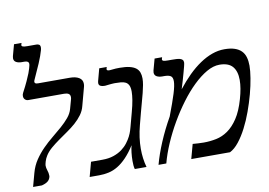

<svg xmlns="http://www.w3.org/2000/svg" viewBox="-78 -861 1377 984"><g transform="rotate(-10 610.5 -368.5)"><path d="M109.4 -34.7Q105.5 -21 94.5 -12.9Q83.5 -4.9 64.9 0H18.6L37.6 -69.8Q47.4 -106 67.1 -135.3Q86.9 -164.6 111.1 -189Q135.3 -213.4 161.4 -234.6Q187.5 -255.9 210.7 -276.1Q233.9 -296.4 251.2 -317.1Q268.6 -337.9 274.9 -361.3L287.6 -407.2Q289.6 -413.6 289.6 -419.9Q289.6 -432.6 281.2 -437.7Q272.9 -442.9 257.3 -442.9H71.8Q62 -442.9 54.9 -449.7Q47.9 -456.5 47.9 -467.8Q47.9 -471.7 48.8 -475.8Q49.8 -480 52.2 -484.4Q69.3 -516.6 79.8 -539.8Q90.3 -563 96.2 -578.1Q102.1 -593.3 104 -601.3Q106 -609.4 106.9 -612.3Q108.9 -618.7 108.9 -624.5Q108.9 -640.1 86.4 -640.1H72.3Q54.7 -640.1 43.2 -646.7Q31.7 -653.3 31.7 -667.5Q31.7 -672.4 33.2 -678.2L49.3 -737.3H88.4L85.9 -729Q85.4 -728 85.4 -725.6Q85.4 -720.7 91.6 -718.3Q97.7 -715.8 116.2 -715.8H162.6Q169.9 -715.8 176 -712.2Q182.1 -708.5 182.1 -697.3Q182.1 -691.4 180.2 -684.1Q172.4 -655.8 156.5 -618.4Q140.6 -581.1 121.6 -540.5Q120.6 -538.1 119.4 -535.2Q118.2 -532.2 118.2 -529.3Q118.2 -524.9 121.8 -521.7Q125.5 -518.6 136.2 -518.6H300.8Q331.1 -518.6 348.9 -507.8Q366.7 -497.1 366.7 -475.6Q366.7 -467.8 364.7 -460.4L339.4 -366.2Q333.5 -341.3 318.4 -320.6Q303.2 -299.8 282.7 -281.7Q262.2 -263.7 238.8 -247.6Q215.3 -231.4 192.6 -215.3Q169.9 -199.2 150.6 -182.9Q131.3 -166.5 119.1 -147.9Q109.4 -132.8 105 -117.7Q100.6 -102.5 100.6 -96.7Q100.6 -84.5 105.5 -70.6Q110.4 -56.6 110.4 -43.9Q110.4 -41.5 110.4 -39.3Q110.4 -37.1 109.4 -34.7Z M481.9 -447.8Q478 -447.3 474.9 -447Q471.7 -446.8 468.3 -446.8Q456.1 -446.8 447.8 -451.2Q439.5 -455.6 439.5 -466.8Q439.5 -470.7 440.9 -476.1L458 -540H497.1L494.6 -531.7Q494.1 -530.8 494.1 -528.8Q494.1 -524.9 497.3 -522.9Q500.5 -521 508.8 -521Q516.1 -521 527.1 -522.7Q538.1 -524.4 562.5 -524.4Q592.3 -524.4 612.5 -519.5Q632.8 -514.6 645 -505.4Q657.2 -496.1 662.4 -482.2Q667.5 -468.3 667.5 -450.7Q667.5 -435.1 664.1 -416.5Q660.6 -397.9 655.3 -376.7Q649.9 -355.5 643.1 -331.3Q636.2 -307.1 629.4 -280.8L612.8 -217.3Q596.2 -154.3 596.2 -96.7Q596.2 -44.9 608.9 0H547.9Q545.4 -8.3 544.4 -19Q543.5 -29.8 543.5 -42.5Q543.5 -64.5 546.1 -86.7Q548.8 -108.9 552.7 -123Q529.3 -86.4 506.3 -62.5Q483.4 -38.6 460.2 -24.7Q437 -10.7 412.8 -5.4Q388.7 0 363.3 0H313L333.5 -75.7H392.6Q426.3 -75.7 451.7 -84.5Q477.1 -93.3 495.4 -106.9Q513.7 -120.6 526.1 -137Q538.6 -153.3 546.4 -168.9Q554.2 -184.6 558.1 -197.3Q562 -210 563.5 -215.8L583 -288.6Q592.8 -324.2 596.9 -349.9Q601.1 -375.5 601.1 -393.6Q601.1 -414.6 595.5 -426.3Q589.8 -438 579.6 -443.4Q569.3 -448.7 555.2 -450Q541 -451.2 523.9 -451.2Q520.5 -451.2 515.4 -450.9Q510.3 -450.7 504.4 -450.2Q498.5 -449.7 492.7 -449Q486.8 -448.2 481.9 -447.8Z M771 -234.4Q797.4 -303.7 810.3 -345.2Q823.2 -386.7 823.2 -408.7Q823.2 -429.2 812.5 -436Q801.8 -442.9 780.3 -442.9H769Q751.5 -442.9 740 -449.5Q728.5 -456.1 728.5 -470.2Q728.5 -475.1 730 -481L746.1 -540H785.2L782.7 -531.7Q782.2 -530.8 782.2 -528.3Q782.2 -523.4 788.3 -521Q794.4 -518.6 813 -518.6H833.5Q844.2 -518.6 854.7 -518.1Q865.2 -517.6 873.5 -515.4Q881.8 -513.2 886.7 -508.3Q891.6 -503.4 891.6 -494.1Q891.6 -488.8 888.2 -475.1Q884.8 -461.4 879.6 -442.9Q874.5 -424.3 868.2 -402.8Q861.8 -381.3 855.5 -360.8Q885.3 -398.9 916 -429.2Q946.8 -459.5 978.3 -480.7Q1009.8 -502 1041.7 -513.4Q1073.7 -524.9 1106 -524.9Q1137.7 -524.9 1159.4 -517.6Q1181.2 -510.3 1194.3 -496.8Q1207.5 -483.4 1213.1 -463.9Q1218.8 -444.3 1218.8 -419.9Q1218.8 -393.6 1212.6 -355.5Q1206.5 -317.4 1195.1 -274.7Q1183.6 -231.9 1167.7 -188.2Q1151.9 -144.5 1132.3 -106.7Q1112.8 -68.8 1090.3 -40.5Q1067.9 -12.2 1043.5 0H841.8L862.3 -75.2Q876.5 -74.2 891.1 -73.2Q905.8 -72.3 919.9 -72.3Q952.6 -72.3 984.9 -78.9Q1017.1 -85.4 1045.9 -105.5Q1074.7 -125.5 1099.1 -162.4Q1123.5 -199.2 1140.6 -259.3Q1156.7 -314.9 1156.7 -356.4Q1156.7 -401.9 1135.5 -426.5Q1114.3 -451.2 1067.4 -451.2Q1035.6 -451.2 1000.7 -431.2Q965.8 -411.1 930.7 -377.2Q895.5 -343.3 861.8 -298.1Q828.1 -252.9 799.1 -202.9Q770 -152.8 747.3 -100.6Q724.6 -48.3 711.9 0H671.4Q685.5 -52.7 710.9 -112.8Q736.3 -172.9 770 -232.4Z"/></g></svg>

Font: Arian AMU Serif
Style: Italic
Weight: 400
Italic angle: -15°
Designer: Ruben Hakobyan (Tarumian)
Foundry: Ruben Hakobyan (Tarumian)
Version: Version 1.002